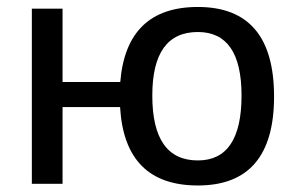

<svg xmlns="http://www.w3.org/2000/svg" viewBox="-20 -538 871 562"><path d="M559.1 -68.4Q687 -68.4 687 -258.3Q687 -444.3 559.1 -444.3Q425.8 -444.3 425.8 -258.3Q425.8 -68.4 559.1 -68.4ZM73.2 0V-512.7H163.1V-297.9H332Q350.1 -517.6 559.1 -517.6Q782.2 -517.6 782.2 -255.4Q782.2 4.9 559.1 4.9Q344.7 4.9 331.5 -224.6H163.1V0Z"/></svg>

Font: Sansation
Style: Regular
Weight: 400
Designer: Bernd Montag
Version: Version 1.301